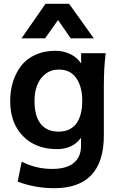

<svg xmlns="http://www.w3.org/2000/svg" viewBox="-20 -779 643 1003"><path d="M286.1 -91.3C200.2 -91.3 160.2 -151.4 160.2 -251.5C160.2 -310.5 176.8 -360.4 215.8 -391.6C235.8 -407.7 259.8 -415.5 287.6 -415.5C328.1 -415.5 358.9 -400.4 378.9 -370.1C399.4 -340.3 409.7 -300.8 409.7 -252C409.7 -175.8 385.3 -91.3 286.1 -91.3ZM262.7 204.1C436 204.1 522.5 112.3 522.5 -71.8V-333C522.5 -395.5 525.9 -451.7 532.2 -501H403.8V-447.3C378.4 -486.3 330.6 -513.7 268.6 -513.7C189.9 -513.7 126.5 -482.9 89.4 -433.6C52.2 -384.3 33.2 -321.8 33.2 -251.5C33.2 -174.8 55.7 -113.3 100.1 -67.9C144.5 -22.5 204.1 0 277.8 0C333 0 374.5 -20 403.3 -59.6V-17.1C403.3 63.5 347.7 103.5 253.9 103.5C195.8 103.5 142.1 90.8 93.3 65.4L72.3 169.9C134.3 192.9 197.8 204.1 262.7 204.1ZM215.3 -578.6 283.2 -674.3 349.6 -578.6H470.2L340.8 -759.3H217.8L92.3 -578.6Z"/></svg>

Font: Ride
Style: Bold
Weight: 700
Version: Version 3.000